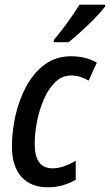

<svg xmlns="http://www.w3.org/2000/svg" viewBox="-20 -789 469 819"><path d="M184 10Q112 10 71.5 -34.5Q31 -79 31 -165Q31 -229 46 -296Q61 -363 92 -420.5Q123 -478 170.5 -513.5Q218 -549 283 -549Q346 -549 393 -522L358 -445Q342 -455 323 -461Q304 -467 283 -467Q245 -467 216 -439Q187 -411 167.5 -366.5Q148 -322 138 -271Q128 -220 128 -174Q128 -71 204 -71Q228 -71 252.5 -79.5Q277 -88 303 -103V-22Q279 -8 248.5 1Q218 10 184 10ZM210 -619Q241 -656 269.5 -695.5Q298 -735 319 -769H429L428 -761Q418 -747 398.5 -726Q379 -705 355.5 -682.5Q332 -660 310 -640.5Q288 -621 273 -609H209Z"/></svg>

Font: Noto Sans Condensed Medium
Style: Italic
Weight: 500
Width: 3
Italic angle: -12°
Designer: Monotype Design Team
Foundry: Monotype Imaging Inc.
Version: Version 2.013; ttfautohint (v1.8.4.7-5d5b)